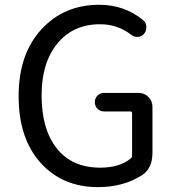

<svg xmlns="http://www.w3.org/2000/svg" viewBox="-20 -767 728 800"><path d="M387.7 12.7Q240.2 12.7 148.9 -88.9Q57.6 -190.4 57.6 -366.2Q57.6 -541 151.9 -644Q246.1 -747.1 393.6 -747.1Q499 -747.1 577.1 -682.6Q589.8 -671.9 589.8 -653.3Q589.8 -637.7 580.1 -626Q570.3 -614.3 554.2 -613.3Q538.1 -612.3 526.4 -622.1Q470.7 -666 396.5 -666Q285.2 -666 219.2 -585.9Q153.3 -505.9 153.3 -369.1Q153.3 -228.5 216.8 -148.4Q280.3 -68.4 397.5 -68.4Q477.5 -68.4 524.4 -106.4Q530.3 -110.4 530.3 -118.2V-295.9Q530.3 -302.7 522.5 -302.7H413.1Q397.5 -302.7 386.2 -314Q375 -325.2 375 -341.3Q375 -357.4 386.2 -368.7Q397.5 -379.9 413.1 -379.9H557.6Q581.1 -379.9 598.1 -363.3Q615.2 -346.7 615.2 -322.3V-129.9Q615.2 -64.5 570.3 -36.1Q493.2 12.7 387.7 12.7Z"/></svg>

Font: Gen Jyuu Gothic Regular
Style: Regular
Weight: 400
Designer: [Source Han Sans]
Ryoko NISHIZUKA  (kana & ideographs); Paul D. Hunt (Latin, Greek & Cyrillic); Wenlong ZHANG  (bopomofo
Version: Version 1.002.20150607